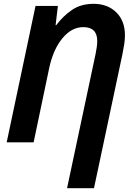

<svg xmlns="http://www.w3.org/2000/svg" viewBox="-20 -745 696 1005"><path d="M480 -461Q484 -480 486.5 -498Q489 -516 489 -530Q489 -603 416 -603Q355 -603 307 -545Q259 -487 238 -391L156 0H15L166 -714H283L271 -613H274Q311 -662 357.5 -693.5Q404 -725 470 -725Q543 -725 588.5 -680.5Q634 -636 634 -560Q634 -539 630.5 -515Q627 -491 621 -462L472 240H331Z"/></svg>

Font: Noto Sans SemiCondensed
Style: Bold Italic
Weight: 700
Width: 4
Italic angle: -12°
Designer: Monotype Design Team
Foundry: Monotype Imaging Inc.
Version: Version 2.013; ttfautohint (v1.8.4.7-5d5b)